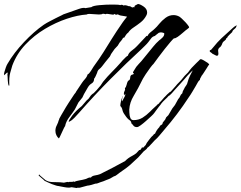

<svg xmlns="http://www.w3.org/2000/svg" viewBox="-47 -631 1213 967"><path d="M249 66Q242 60 237 50Q232 40 232 27Q232 19 235 9Q238 1 242 -6.5Q246 -14 248 -23Q250 -26 252 -34Q257 -43 262 -52Q267 -61 272 -69Q285 -92 299 -113.5Q313 -135 327 -156Q329 -158 333 -163.5Q337 -169 336 -169Q344 -180 351 -191.5Q358 -203 366 -214Q372 -223 381.5 -233.5Q391 -244 394 -256L396 -257Q402 -260 411 -274Q420 -288 424 -295Q454 -336 474 -368Q494 -400 516 -435.5Q538 -471 572 -520Q575 -525 581 -532Q587 -539 593 -547L584 -549L560 -553Q554 -554 546 -559Q541 -556 538 -557Q534 -557 528 -561L525 -557H523Q521 -557 512.5 -558.5Q504 -560 495.5 -561Q487 -562 485 -559Q482 -561 478 -561Q474 -561 471 -562Q466 -558 451 -558Q440 -558 426.5 -559.5Q413 -561 403 -561Q393 -561 390 -558Q345 -555 289.5 -536.5Q234 -518 179.5 -485.5Q125 -453 81 -406.5Q37 -360 15 -301Q11 -287 4.5 -264.5Q-2 -242 0 -201Q0 -200 -2 -199.5Q-4 -199 -6 -209.5Q-8 -220 -9 -250Q-10 -251 -10 -253Q-10 -257 -8.5 -261Q-7 -265 -11 -266L-26 -252Q-28 -257 -25 -268Q-22 -279 -17.5 -291.5Q-13 -304 -9 -310Q23 -365 73.5 -418.5Q124 -472 173 -506Q188 -516 203 -523.5Q218 -531 233 -539Q235 -540 244 -544.5Q253 -549 262.5 -553.5Q272 -558 273 -559Q283 -562 306 -570.5Q329 -579 351.5 -586.5Q374 -594 383 -590L413 -595Q421 -602 453.5 -605Q486 -608 516 -608Q531 -608 543 -607.5Q555 -607 559 -605L560 -606Q562 -607 566 -607Q570 -607 576 -603Q581 -606 588 -604Q591 -604 594 -602.5Q597 -601 600 -600H603Q608 -600 612 -597.5Q616 -595 619 -593Q624 -596 626 -595Q628 -595 629 -594Q632 -598 630.5 -598.5Q629 -599 633 -603L648 -611Q659 -610 676.5 -598Q694 -586 694 -568Q694 -561 691 -555Q680 -533 661.5 -518.5Q643 -504 625.5 -492.5Q608 -481 599 -467Q593 -463 588 -456Q583 -449 579 -442L578 -441H573Q570 -434 565 -428Q560 -422 555 -416L546 -401L530 -384L516 -364Q512 -359 509.5 -352.5Q507 -346 502 -341Q493 -330 484 -319Q475 -308 467 -297Q460 -288 452.5 -282.5Q445 -277 442 -264Q441 -261 435 -248Q429 -235 427 -235Q427 -218 415 -211Q403 -204 395 -190L376 -157L368 -140L348 -115L330 -80Q318 -62 302 -41Q286 -20 281 3H282Q280 4 275 14Q270 24 264.5 36.5Q259 49 254.5 58Q250 67 249 66ZM644 9Q631 10 624 0.5Q617 -9 615 -9Q614 -20 606.5 -25Q599 -30 593 -37Q590 -40 587.5 -44Q585 -48 582 -52Q572 -65 569.5 -77.5Q567 -90 559 -97V-99Q559 -101 559.5 -107Q560 -113 563 -125Q564 -129 567 -136.5Q570 -144 570 -147H571Q571 -144 568 -132.5Q565 -121 568 -121Q568 -122 572.5 -129Q577 -136 581 -144.5Q585 -153 584 -157Q584 -157 583.5 -157Q583 -157 583 -158H581Q581 -157 581.5 -154.5Q582 -152 580 -151Q577 -154 577 -157V-160Q577 -166 579.5 -170.5Q582 -175 583 -180L582 -187Q588 -192 590.5 -203.5Q593 -215 597 -222Q599 -225 602.5 -226.5Q606 -228 607 -232Q609 -237 609 -242.5Q609 -248 613 -252Q616 -255 622 -256Q628 -257 626 -264L623 -263V-268Q631 -280 633.5 -285Q636 -290 639.5 -294.5Q643 -299 652 -309L665 -323L696 -361Q710 -378 724.5 -396Q739 -414 755 -428Q760 -431 771 -441.5Q782 -452 780 -464Q780 -464 774.5 -466Q769 -468 762 -468Q759 -468 753 -466Q746 -461 739.5 -455.5Q733 -450 733 -450Q721 -447 714 -437.5Q707 -428 700 -419Q693 -410 682.5 -400Q672 -390 664 -382Q591 -315 510.5 -234Q430 -153 352 -64Q325 -33 312 -24Q299 -15 299 -19Q299 -25 316.5 -48.5Q334 -72 365 -97L389 -125Q400 -133 406 -143.5Q412 -154 425 -162Q433 -170 440.5 -178Q448 -186 455 -195Q460 -200 464 -207Q468 -214 472 -219Q493 -245 516.5 -268.5Q540 -292 562 -317Q563 -319 570.5 -327Q578 -335 586.5 -343Q595 -351 597 -350Q600 -364 617 -376.5Q634 -389 643 -399L691 -450H693L697 -449L696 -450Q701 -461 713.5 -470.5Q726 -480 734 -488Q742 -495 755 -511Q768 -527 786.5 -541Q805 -555 827 -555Q841 -555 855 -548Q859 -546 868.5 -537.5Q878 -529 887.5 -518.5Q897 -508 902.5 -500Q908 -492 903 -490Q899 -487 896 -484Q893 -481 889 -479Q884 -475 872 -464.5Q860 -454 848 -445.5Q836 -437 829 -438Q824 -434 811 -419Q798 -404 782 -383.5Q766 -363 751 -343Q736 -323 726 -309Q721 -305 709.5 -289.5Q698 -274 687 -257.5Q676 -241 673 -235Q647 -182 626.5 -148.5Q606 -115 604 -79Q604 -72 604.5 -64.5Q605 -57 606 -49Q609 -35 613.5 -30.5Q618 -26 625 -26Q651 -26 670.5 -38Q690 -50 709 -69Q715 -75 721 -81Q727 -87 733 -92L744 -102Q747 -107 750 -107Q751 -107 754 -110.5Q757 -114 757 -115Q762 -119 772 -131Q782 -143 784 -144Q788 -149 795 -155.5Q802 -162 809 -168Q811 -170 813 -167Q815 -164 815 -162Q815 -161 806 -152Q797 -143 795 -140Q797 -141 790 -135Q783 -129 774.5 -120Q766 -111 761 -103Q760 -102 753 -93Q746 -84 739 -74.5Q732 -65 730 -62Q726 -56 714 -45Q702 -34 688 -21.5Q674 -9 661.5 0Q649 9 644 9ZM1042 -351Q1042 -351 1038.5 -352.5Q1035 -354 1022 -361Q1020 -364 1013.5 -368Q1007 -372 1010 -377Q1013 -380 1016 -380L1028 -394Q1047 -418 1068.5 -438.5Q1090 -459 1112 -478Q1120 -485 1127.5 -492Q1135 -499 1144 -503H1146Q1146 -502 1145 -502Q1143 -496 1141 -492Q1137 -487 1131 -482.5Q1125 -478 1123 -472Q1123 -469 1122 -469Q1118 -465 1107.5 -455Q1097 -445 1097 -440Q1094 -440 1094 -439H1093Q1092 -432 1087 -428.5Q1082 -425 1077 -420Q1073 -415 1071.5 -409.5Q1070 -404 1066 -399Q1064 -395 1060 -392.5Q1056 -390 1054 -386Q1050 -379 1052 -370.5Q1054 -362 1052 -354Q1051 -351 1046.5 -350.5Q1042 -350 1042 -351ZM339 316 314 312H311Q307 314 300 314Q290 314 276.5 311.5Q263 309 258 308L248 306Q244 306 241 305Q238 304 234 303Q224 300 215 296.5Q206 293 195 288Q191 286 187 284Q183 282 178 280Q174 275 161.5 265Q149 255 147 251L151 248L156 254Q163 259 169 265Q175 271 182 276Q199 286 218 286Q237 286 255 287Q260 287 265 288Q270 289 275 289L293 285L297 287Q298 285 302.5 285Q307 285 311 285Q322 285 322 283Q326 283 326 285Q338 280 353.5 277.5Q369 275 383 271Q390 269 396 265.5Q402 262 411 263Q416 255 431.5 252.5Q447 250 457 246Q522 214 583 180Q587 176 591 172.5Q595 169 599 166Q609 159 619.5 153.5Q630 148 639 141L653 126Q655 124 656.5 124.5Q658 125 660 124L667 114L668 111L674 113L687 99L692 89Q697 81 703.5 73.5Q710 66 715 59Q719 55 723 51.5Q727 48 729 43V42Q730 43 732 44Q734 45 733 44Q737 34 742.5 25.5Q748 17 755 10L759 3Q761 0 765.5 -2Q770 -4 771 -7L773 -14L785 -29L790 -40L801 -51L821 -85L834 -102L850 -131L857 -140L864 -154L871 -161L874 -172Q877 -177 879.5 -182Q882 -187 884 -191Q886 -194 890.5 -200.5Q895 -207 895 -208L900 -224Q900 -224 903 -233.5Q906 -243 924 -277Q917 -270 910 -263.5Q903 -257 897 -250Q894 -246 883 -233.5Q872 -221 858 -205.5Q844 -190 832.5 -177.5Q821 -165 818 -161Q806 -148 802 -148Q800 -148 800 -150Q800 -154 807 -163L839 -199Q845 -207 852 -213.5Q859 -220 865 -227L883 -249L900 -266Q905 -272 909 -278Q913 -284 918 -289Q933 -304 941.5 -313Q950 -322 955 -326Q960 -333 965 -333Q968 -333 979 -327Q990 -321 999 -314.5Q1008 -308 1006 -304L1003 -302Q1002 -300 993.5 -286.5Q985 -273 977 -261Q969 -249 968 -249Q967 -245 963 -239Q959 -233 960 -229Q953 -224 948.5 -215Q944 -206 939 -198Q930 -183 921.5 -168.5Q913 -154 903 -140Q875 -97 844 -56Q813 -15 780 23Q768 37 756.5 51Q745 65 731 77Q729 79 721 88Q713 97 705 105Q697 113 695 113Q694 118 687 123Q680 128 676 132Q669 139 663 146.5Q657 154 649 162L624 185Q608 201 590.5 214Q573 227 554 240Q550 243 541 250Q532 257 527 257L508 268Q504 270 498.5 272Q493 274 488 276Q481 279 473.5 282Q466 285 458 287Q452 289 446.5 291.5Q441 294 433 294Q429 296 414 300Q399 304 393 304L356 314Q352 315 347 314.5Q342 314 339 316Z"/></svg>

Font: Cherish
Style: Regular
Weight: 400
Designer: Robert E. Leuschke
Foundry: Robert E. Leuschke
Version: Version 1.005